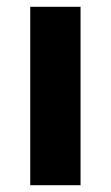

<svg xmlns="http://www.w3.org/2000/svg" viewBox="-20 -545 326 565"><path d="M217 0V-525H69V0Z"/></svg>

Font: IBM Plex Sans Thai Looped
Style: Bold
Weight: 700
Designer: Mike Abbink, Paul van der Laan, Pieter van Rosmalen, Ben Mitchell, Mark Frömberg
Foundry: Bold Monday
Version: Version 1.1